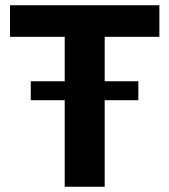

<svg xmlns="http://www.w3.org/2000/svg" viewBox="-20 -710 644 730"><path d="M506 -401V-329H97V-401ZM378 -690V0H226V-690ZM586 -690V-570H18V-690Z"/></svg>

Font: Exo 2
Style: Bold
Weight: 700
Designer: Natanael Gama
Foundry: Natanael Gama
Version: Version 2.010